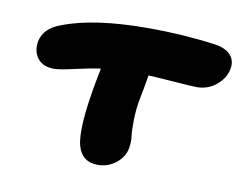

<svg xmlns="http://www.w3.org/2000/svg" viewBox="-57 -543 756 598"><g transform="rotate(10 321.0 -243.5)"><path d="M285.2 -20Q236.3 -20 222.2 -66.9Q205.6 -121.6 237.8 -289.1Q243.2 -314.5 243.2 -316.9Q210 -312.5 163.8 -301.8Q117.7 -291 99.1 -291Q64 -291 47.1 -313Q30.3 -335 36.1 -367.2Q44.9 -409.7 97.2 -428.2Q196.3 -466.8 367.2 -466.8Q477.5 -466.8 578.1 -453.1Q612.3 -448.7 629.2 -431.2Q646 -413.6 641.1 -386.2Q635.7 -356.9 609.4 -334.5Q583 -312 546.9 -312Q531.2 -312 477.1 -316.2Q422.9 -320.3 393.1 -321.8Q385.7 -276.4 379.9 -249Q372.6 -211.9 372.1 -176.8Q371.6 -141.6 374 -125.7Q376.5 -109.9 373 -87.9Q367.2 -58.6 342 -39.3Q316.9 -20 285.2 -20Z"/></g></svg>

Font: Shantell Sans Irregular
Style: Bold Italic
Weight: 700
Italic angle: -11.31°
Designer: Stephen Nixon, Anya Danilova, Shantell Martin
Foundry: Arrow Type
Version: Version 1.006;[9816181b4]